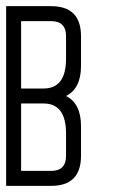

<svg xmlns="http://www.w3.org/2000/svg" viewBox="-20 -606 382 626"><path d="M146.5 -537.1Q195.3 -537.1 195.3 -488.3V-414.6Q195.3 -317.4 122.1 -317.4H48.8V-537.1ZM146.5 0Q244.1 0 244.1 -97.7V-195.3Q244.1 -268.6 195.3 -293Q244.1 -317.4 244.1 -390.6V-488.3Q244.1 -585.9 146.5 -585.9H0V0ZM48.8 -268.6H122.1Q195.3 -268.6 195.3 -170.9V-97.7Q195.3 -48.8 146.5 -48.8H48.8Z"/></svg>

Font: Daray
Style: Regular
Weight: 400
Designer: Maxim Raikov
Foundry: Maxim Raikov
Version: Version 1.00 May 24, 2021, initial release